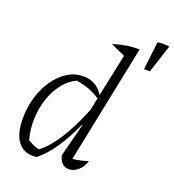

<svg xmlns="http://www.w3.org/2000/svg" viewBox="-144 -911 934 1029"><g transform="rotate(20 323.0 -396.5)"><path d="M473 -752H474V-751ZM181 3Q115 13 77.5 -31Q40 -75 40 -168Q40 -233 58 -291Q76 -349 107.5 -393.5Q139 -438 180 -463.5Q221 -489 268 -489Q345 -489 384 -424L435 -666L353 -704Q395 -717 430 -722.5Q465 -728 502 -727L364 -53Q408 -57 451 -72Q441 -37 416 -15.5Q391 6 365 6Q318 6 304 -52L352 -239L349 -241Q273 -71 181 3ZM112 -67Q128 -58 143.5 -50.5Q159 -43 177 -39Q275 -111 365 -332L380 -403Q325 -442 243 -455Q201 -436 169 -395.5Q137 -355 118.5 -300Q100 -245 98 -184.5Q96 -124 112 -67ZM560 -636 579 -796Q614 -802 646 -796L594 -636Z"/></g></svg>

Font: Piazzolla Light
Style: Italic
Weight: 300
Italic angle: -11.3°
Designer: Juan Pablo del Peral
Foundry: Huerta Tipografica
Version: Version 1.330